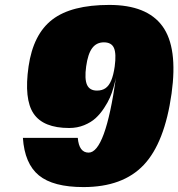

<svg xmlns="http://www.w3.org/2000/svg" viewBox="-20 -740 725 780"><path d="M424 -720Q577 -720 640 -633.5Q703 -547 677 -360Q649 -160 564 -70Q479 20 319 20Q196 20 138 -27.5Q80 -75 73 -180H296Q301 -120 340 -120Q408 -120 451 -424Q450 -420 448.5 -412.5Q447 -405 441 -384Q435 -363 426.5 -343.5Q418 -324 402.5 -300.5Q387 -277 368.5 -260Q350 -243 322 -231.5Q294 -220 261 -220Q156 -220 116.5 -278.5Q77 -337 96 -470Q115 -601 192.5 -660.5Q270 -720 424 -720ZM374 -372Q395 -372 409 -382Q423 -392 432 -413.5Q441 -435 446 -470Q453 -522 443 -545Q433 -568 402 -568Q372 -568 354.5 -544.5Q337 -521 330 -470Q323 -419 333.5 -395.5Q344 -372 374 -372Z"/></svg>

Font: Fivo Sans Modern ExtBlk
Style: Regular
Weight: 900
Designer: Alexander Slobzheninov
Foundry: Alexander Slobzheninov
Version: 1.0